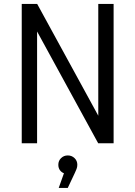

<svg xmlns="http://www.w3.org/2000/svg" viewBox="-20 -711 672 953"><path d="M467.8 -691.4H543.9V0H467.3L164.1 -554.7V0H87.9V-691.4H164.6L467.8 -136.7ZM363.8 106.9Q363.8 117.7 359.9 127.9Q356 138.2 351.6 147L316.4 221.7H271.5L297.4 148.9Q285.2 144.5 277.3 133.5Q269.5 122.6 269.5 106.9Q269.5 86.9 283.2 73.7Q296.9 60.5 316.4 60.5Q335.9 60.5 349.9 73.7Q363.8 86.9 363.8 106.9Z"/></svg>

Font: Gidole
Style: Regular
Weight: 400
Version: Version 2.100; ttfautohint (v1.8.4.7-5d5b)